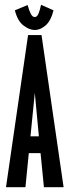

<svg xmlns="http://www.w3.org/2000/svg" viewBox="-20 -780 290 800"><path d="M163 0 149 -142H100L86 0H5L97 -634H153L245 0ZM125 -393 107 -212H142ZM151 -760 203 -737Q192 -693 170 -674Q148 -655 125 -655Q102 -655 77.5 -674Q53 -693 42 -737L95 -759Q101 -737 108 -723Q115 -709 125 -709Q135 -709 141 -724.5Q147 -740 151 -760Z"/></svg>

Font: Inconsolata UltraCondensed ExtraBold
Style: Regular
Weight: 800
Width: 1
Monospace: yes
Designer: Raph Levien, Cyreal, Brenton Simpson
Foundry: Raph Levien, Cyreal, Google
Version: Version 3.001; ttfautohint (v1.8.2.53-6de2)